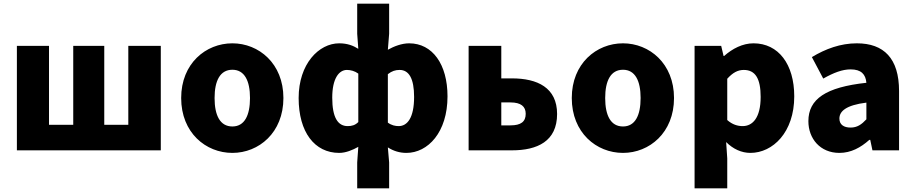

<svg xmlns="http://www.w3.org/2000/svg" viewBox="-20 -819 4983 1046"><path d="M72 0H856V-569H679V-139H548V-569H379V-139H247V-569H72Z M1246 14C1390 14 1524 -96 1524 -285C1524 -473 1390 -583 1246 -583C1101 -583 967 -473 967 -285C967 -96 1101 14 1246 14ZM1246 -130C1179 -130 1149 -190 1149 -285C1149 -379 1179 -439 1246 -439C1312 -439 1342 -379 1342 -285C1342 -190 1312 -130 1246 -130Z M1926 207H2100V66L2093 -16C2124 4 2158 14 2194 14C2311 14 2418 -98 2418 -294C2418 -469 2336 -583 2209 -583C2169 -583 2127 -567 2093 -548L2100 -635V-799H1926V-635L1932 -553C1905 -570 1873 -583 1828 -583C1717 -583 1607 -471 1607 -285C1607 -99 1694 14 1828 14C1864 14 1902 -2 1932 -19L1926 66ZM1874 -132C1821 -132 1790 -178 1790 -287C1790 -392 1827 -438 1870 -438C1890 -438 1913 -432 1932 -418V-154C1915 -137 1897 -132 1874 -132ZM2152 -132C2134 -132 2113 -136 2093 -151V-415C2115 -432 2134 -438 2157 -438C2208 -438 2236 -391 2236 -291C2236 -177 2199 -132 2152 -132Z M2533 0H2769C2907 0 3015 -49 3015 -198C3015 -342 2907 -392 2769 -392H2711V-569H2533ZM2711 -136V-261H2761C2818 -261 2844 -239 2844 -199C2844 -156 2818 -136 2761 -136Z M3374 14C3518 14 3652 -96 3652 -285C3652 -473 3518 -583 3374 -583C3229 -583 3095 -473 3095 -285C3095 -96 3229 14 3374 14ZM3374 -130C3307 -130 3277 -190 3277 -285C3277 -379 3307 -439 3374 -439C3440 -439 3470 -379 3470 -285C3470 -190 3440 -130 3374 -130Z M3764 207H3942V44L3936 -45C3974 -7 4020 14 4068 14C4190 14 4307 -98 4307 -294C4307 -469 4221 -583 4085 -583C4026 -583 3970 -554 3925 -514H3922L3909 -569H3764ZM4026 -132C3999 -132 3970 -140 3942 -165V-390C3972 -423 3999 -438 4032 -438C4095 -438 4124 -391 4124 -291C4124 -177 4080 -132 4026 -132Z M4553 14C4616 14 4669 -15 4716 -57H4721L4733 0H4878V-323C4878 -501 4795 -583 4648 -583C4559 -583 4478 -553 4403 -508L4465 -391C4522 -423 4569 -441 4614 -441C4672 -441 4696 -414 4700 -368C4478 -344 4384 -279 4384 -159C4384 -64 4448 14 4553 14ZM4614 -124C4577 -124 4553 -140 4553 -173C4553 -213 4589 -246 4700 -260V-169C4674 -141 4650 -124 4614 -124Z"/></svg>

Font: Noto Sans TC Black
Style: Regular
Weight: 900
Designer: Ryoko NISHIZUKA 西塚涼子 (kana, bopomofo & ideographs); Paul D. Hunt (Latin, Greek & Cyrillic); Sandoll Communications 산돌커뮤니
Foundry: Adobe
Version: Version 2.004;hotconv 1.0.118;makeotfexe 2.5.65603